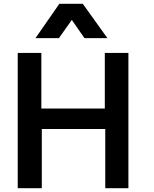

<svg xmlns="http://www.w3.org/2000/svg" viewBox="-20 -989 808 1009"><path d="M166.5 -788.6 292 -969.2H415L544.4 -788.6H423.8L357.4 -884.3L289.6 -788.6ZM73.2 0V-710.9H197.3V-418.5H530.8V-710.9H654.8V0H533.2V-311H199.7V0Z"/></svg>

Font: Ride
Style: Bold
Weight: 700
Version: Version 3.000